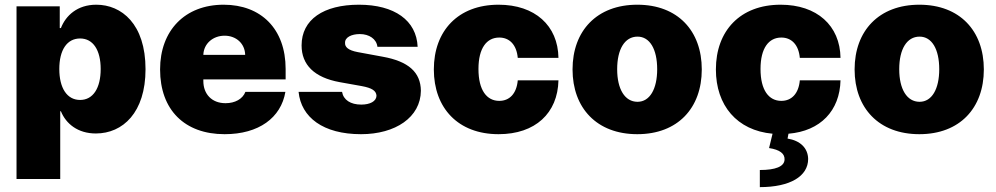

<svg xmlns="http://www.w3.org/2000/svg" viewBox="-20 -557 4206 811"><path d="M49.8 199.2H234.4V-86.9H237.3C258.8 -34.2 308.6 6.8 384.8 6.8C499 6.8 594.7 -82 594.7 -264.6C594.7 -456.1 493.2 -537.1 386.7 -537.1C306.6 -537.1 257.8 -491.2 237.3 -438.5H232.4V-530.3H49.8ZM230.5 -265.6C230.5 -345.7 262.7 -394.5 318.4 -394.5C373 -394.5 405.3 -345.7 405.3 -265.6C405.3 -184.6 373 -134.8 318.4 -134.8C262.7 -134.8 230.5 -185.5 230.5 -265.6Z M928.7 9.8C1073.2 9.8 1167 -59.6 1185.5 -168.9H1016.6C1004.9 -138.7 972.7 -121.1 932.6 -121.1C874 -121.1 838.9 -160.2 838.9 -214.8V-221.7H1186.5V-265.6C1186.5 -435.5 1082 -537.1 924.8 -537.1C760.7 -537.1 656.2 -427.7 656.2 -263.7C656.2 -92.8 759.8 9.8 928.7 9.8ZM838.9 -325.2C840.3 -372.6 879.4 -406.2 928.7 -406.2C977.5 -406.2 1014.6 -373 1015.6 -325.2Z M1574.2 -359.4H1744.1C1739.3 -470.7 1646.5 -537.1 1496.1 -537.1C1346.7 -537.1 1253.9 -474.6 1253.9 -365.2C1253.9 -283.2 1307.6 -229.5 1415 -210L1507.8 -193.4C1550.8 -185.5 1569.3 -173.8 1570.3 -152.3C1569.3 -128.9 1543 -115.2 1505.9 -115.2C1460.9 -115.2 1430.7 -134.8 1424.8 -168.9H1241.2C1252 -61.5 1344.7 9.8 1504.9 9.8C1650.4 9.8 1756.8 -61.5 1757.8 -173.8C1756.8 -252 1705.1 -297.9 1596.7 -317.4L1491.2 -336.9C1449.2 -344.7 1436.5 -359.4 1437.5 -376C1436.5 -399.4 1464.8 -413.1 1500 -413.1C1539.1 -413.1 1570.3 -392.6 1574.2 -359.4Z M2085.9 9.8C2241.2 9.8 2335.9 -79.1 2338.9 -217.8H2167C2162.1 -161.1 2131.8 -130.9 2088.9 -130.9C2036.1 -130.9 2001 -175.8 2001 -265.6C2001 -354.5 2036.1 -398.4 2088.9 -398.4C2131.8 -398.4 2162.1 -368.2 2167 -312.5H2338.9C2336.9 -449.2 2239.3 -537.1 2085.9 -537.1C1915 -537.1 1812.5 -426.8 1812.5 -263.7C1812.5 -100.6 1915 9.8 2085.9 9.8Z M2671.9 9.8C2842.8 9.8 2944.3 -100.6 2944.3 -263.7C2944.3 -426.8 2842.8 -537.1 2671.9 -537.1C2501 -537.1 2398.4 -426.8 2398.4 -263.7C2398.4 -100.6 2501 9.8 2671.9 9.8ZM2672.9 -127C2619.1 -127 2586.9 -180.7 2586.9 -264.6C2586.9 -349.6 2619.1 -402.3 2672.9 -402.3C2724.6 -402.3 2755.9 -349.6 2755.9 -264.6C2755.9 -180.7 2724.6 -127 2672.9 -127Z M3003.9 -263.7C3003.9 -111.8 3092.8 -5.9 3243.2 7.8L3228.5 68.4C3273.4 75.2 3295.9 91.8 3293.9 118.2C3292 146.5 3255.9 161.1 3189.5 161.1V233.4C3317.4 233.4 3393.6 187.5 3393.6 114.3C3392.6 68.4 3360.4 37.1 3306.6 28.3L3310.5 7.8C3445.8 -3.4 3527.3 -89.4 3530.3 -217.8H3358.4C3353.5 -161.1 3323.2 -130.9 3280.3 -130.9C3227.5 -130.9 3192.4 -175.8 3192.4 -265.6C3192.4 -354.5 3227.5 -398.4 3280.3 -398.4C3323.2 -398.4 3353.5 -368.2 3358.4 -312.5H3530.3C3528.3 -449.2 3430.7 -537.1 3277.3 -537.1C3106.4 -537.1 3003.9 -426.8 3003.9 -263.7Z M3863.3 9.8C4034.2 9.8 4135.7 -100.6 4135.7 -263.7C4135.7 -426.8 4034.2 -537.1 3863.3 -537.1C3692.4 -537.1 3589.8 -426.8 3589.8 -263.7C3589.8 -100.6 3692.4 9.8 3863.3 9.8ZM3864.3 -127C3810.5 -127 3778.3 -180.7 3778.3 -264.6C3778.3 -349.6 3810.5 -402.3 3864.3 -402.3C3916 -402.3 3947.3 -349.6 3947.3 -264.6C3947.3 -180.7 3916 -127 3864.3 -127Z"/></svg>

Font: Pretendard Black
Style: Regular
Weight: 900
Designer: Base glyphs from Inter by Rasmus Andersson; Hangeul glyphs from Noto Sans CJK(Source Han Sans) by Jang Soo-young and Kan
Foundry: Kil Hyung-jin
Version: Version 1.309;Glyphs 3.2 (3225)